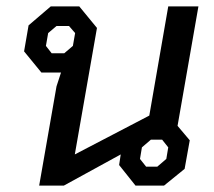

<svg xmlns="http://www.w3.org/2000/svg" viewBox="-20 -578 665 598"><path d="M533 -186 571 -141 555 -52 491 0H402L351 -64L356 -97L179 0H102L156 -309L170 -352H109L55 -418L69 -499L138 -558H227L282 -491L213 -97L445 -218L504 -558H598ZM207 -435 214 -475 195 -497H156L130 -475L123 -435L141 -412H180ZM504 -119 485 -143H450L422 -119L416 -83L435 -59H470L498 -83Z"/></svg>

Font: Chakra Petch Medium
Style: Italic
Weight: 500
Italic angle: -10°
Designer: Katatrad Aksorn Co.,Ltd.
Foundry: Cadson Demak Co.,Ltd.
Version: Version 1.000; ttfautohint (v1.6)